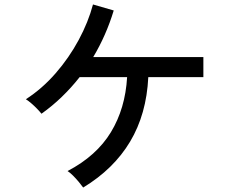

<svg xmlns="http://www.w3.org/2000/svg" viewBox="-20 -802 1040 861"><path d="M353 39Q346 29 333.5 14Q321 -1 307.5 -14.5Q294 -28 283 -35Q413 -103 477.5 -209.5Q542 -316 550 -456H337Q300 -409 257 -367.5Q214 -326 166 -292Q159 -301 146.5 -314Q134 -327 120 -339Q106 -351 96 -357Q169 -404 229.5 -473.5Q290 -543 333 -623Q376 -703 397 -782L490 -755Q456 -643 398 -546H892V-456H645Q637 -290 563.5 -167Q490 -44 353 39Z"/></svg>

Font: Zen Kaku Gothic New Medium
Style: Regular
Weight: 500
Designer: Yoshimichi Ohira
Foundry: Positype
Version: Version 1.002